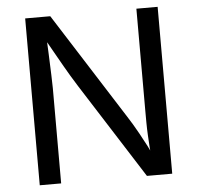

<svg xmlns="http://www.w3.org/2000/svg" viewBox="-52 -781 857 834"><g transform="rotate(-5 376.5 -364.0)"><path d="M87.9 -727.5H197.3L493.2 -262.2Q502.9 -247.1 514.6 -227.8Q526.4 -208.5 538.6 -186Q571.8 -126.5 595.2 -75.7H582Q577.6 -116.2 574.7 -175.8Q573.2 -203.6 573 -231.7Q572.8 -259.8 572.8 -281.2V-727.5H665.5V0H555.2L291.5 -414.1Q259.8 -464.4 235.8 -506.8Q219.2 -535.6 199.5 -570.8Q179.7 -606 155.3 -648.9H172.4Q174.3 -605.5 176.3 -562Q178.2 -514.6 179.7 -473.6Q181.2 -432.6 181.2 -415V0H87.9Z"/></g></svg>

Font: Raveo Variable
Style: Regular
Weight: 400
Designer: Jakub Foglar, Rasmus Andersson (Inter)
Foundry: Jakubfoglar.com
Version: Version 1.000;Glyphs 3.2.3 (3260)